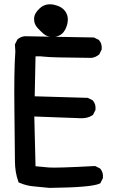

<svg xmlns="http://www.w3.org/2000/svg" viewBox="-20 -869 540 910"><path d="M213.9 21.5Q178.7 17.6 142.6 14.6Q105 11.7 72.3 -2.9L68.4 -4.4L66.9 -8.3Q50.8 -52.7 50.8 -106Q50.8 -157.2 48.3 -344.2Q45.9 -530.8 52.7 -625L50.8 -655.8V-658.2L51.8 -660.6L61.5 -680.2L62.5 -682.1L64 -683.1Q70.8 -689 79.1 -692.6Q87.4 -696.3 96.7 -697.3H97.2H97.7L422.9 -691.4H425.3L427.2 -690.4L446.8 -680.7L448.7 -679.7L449.7 -678.2Q464.4 -661.6 461.9 -635.7V-633.8L460.9 -632.3L451.2 -612.8L450.2 -610.8L448.2 -609.4Q432.6 -597.2 414.1 -594.7H413.6H413.1Q315.4 -595.7 261.7 -596.9Q208 -598.1 193.4 -600.1Q171.9 -603 148.4 -602.1L144.5 -412.6L394 -405.3H396L397.9 -404.3L417.5 -394.5L419.4 -393.6L420.4 -392.1Q435.1 -375.5 432.6 -349.6V-347.7L431.6 -346.2L421.9 -326.7L420.4 -324.2L418.5 -322.8Q406.2 -314.9 392.3 -311.5Q378.4 -308.1 362.8 -308.6Q354 -309.1 326.4 -310.1Q298.8 -311 252.7 -312.7Q206.5 -314.5 142.6 -316.9L148.4 -81.1Q179.2 -77.6 211.4 -75.2Q247.1 -72.3 428.2 -82H430.7L433.1 -81.1L452.6 -71.3L454.6 -70.3L455.6 -68.8Q470.2 -52.2 467.8 -26.4V-24.4L466.8 -22.9L457 -3.4L455.6 -0.5L452.6 1Q413.6 19.5 214.8 21.5H214.4ZM226.6 -693.4Q218.3 -694.3 210.7 -696.3Q203.1 -698.2 196.5 -701.9Q189.9 -705.6 184.6 -710.4Q177.2 -716.8 170.2 -723.9Q163.1 -731 156.2 -738.8Q140.6 -756.3 141.6 -781.7Q142.6 -807.1 169.4 -830.6Q196.3 -854.5 234.9 -846.7Q272.5 -838.9 289.1 -815.4Q306.2 -791.5 299.8 -758.8Q298.3 -752.4 296.6 -747.1Q294.9 -741.7 292.7 -736.6Q290.5 -731.4 287.8 -726.8Q285.2 -722.2 282 -718Q278.8 -713.9 275.4 -710.4Q256.8 -693.4 227.5 -693.4H227.1Z"/></svg>

Font: NaikaiFont
Style: Bold
Weight: 700
Version: Version 1.89